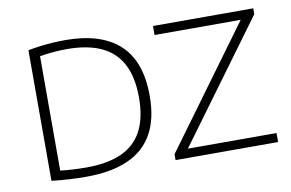

<svg xmlns="http://www.w3.org/2000/svg" viewBox="-67 -719 1274 840"><g transform="rotate(-10 570.0 -298.5)"><path d="M253.5 4Q216 4 178 1.8Q140 -0.5 100 -5V-585Q126.5 -590.5 154.8 -594Q183 -597.5 211.2 -599.2Q239.5 -601 265.5 -601Q424 -601 506 -526Q588 -451 588 -297Q588 -194 550.2 -127.5Q512.5 -61 438 -28.5Q363.5 4 253.5 4ZM261.5 -36Q354.5 -36 416.5 -63.5Q478.5 -91 509.5 -149Q540.5 -207 540.5 -298Q540.5 -388 510 -446.2Q479.5 -504.5 418.5 -532.8Q357.5 -561 265.5 -561Q234.5 -561 202.2 -558Q170 -555 145.5 -550.5V-42.5Q170.5 -39.5 199.5 -37.8Q228.5 -36 261.5 -36ZM650.5 0V-26L1046.5 -567L1052 -555H655V-595H1100.5V-569L703.5 -28L698 -40H1106V0Z"/></g></svg>

Font: Encode Sans SC SemiExpanded ExtraLight
Style: Regular
Weight: 250
Width: 6
Designer: Multiple Designers
Foundry: Impallari Type
Version: Version 3.002